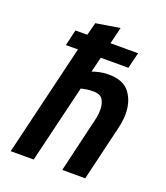

<svg xmlns="http://www.w3.org/2000/svg" viewBox="-142 -875 843 973"><g transform="rotate(20 280.0 -388.5)"><path d="M30 0 174 -601H109L129 -687H193L211 -756L340 -777L318 -687H467L446 -601H297L277 -519Q294 -525 315.5 -530Q337 -535 365 -535Q444 -535 478.5 -489Q513 -443 513 -375Q513 -354 509.5 -332Q506 -310 500 -286L432 0H308L371 -267Q376 -285 380.5 -308Q385 -331 385 -352Q385 -383 372 -405.5Q359 -428 321 -428Q303 -428 288 -426Q273 -424 255 -420L154 0Z"/></g></svg>

Font: Ubuntu Sans Mono SemiBold
Style: Italic
Weight: 600
Italic angle: -13.5°
Monospace: yes
Designer: Dalton Maag Ltd
Foundry: Dalton Maag Ltd
Version: Version 1.006